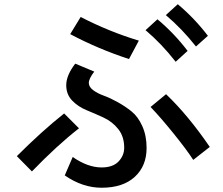

<svg xmlns="http://www.w3.org/2000/svg" viewBox="-20 -840 1040 896"><path d="M307.6 -680.7 356.4 -760.7Q491.2 -691.4 627.9 -650.4L582 -564.5Q438.5 -611.3 307.6 -680.7ZM282.2 -21.5 319.3 -107.4Q389.6 -58.6 454.1 -58.6Q506.8 -58.6 533.2 -86.4Q559.6 -114.3 559.6 -150.4Q559.6 -203.1 531.7 -237.8Q503.9 -272.5 463.9 -291Q423.8 -309.6 384.3 -325.7Q344.7 -341.8 316.9 -370.6Q289.1 -399.4 289.1 -442.4Q289.1 -488.3 331.1 -543L419.9 -505.9Q394.5 -472.7 394.5 -453.1Q394.5 -434.6 414.6 -419.4Q434.6 -404.3 464.4 -393.6Q494.1 -382.8 529.3 -363.3Q564.5 -343.8 594.2 -319.8Q624 -295.9 644 -251.5Q664.1 -207 664.1 -149.4Q664.1 -65.4 608.9 -14.6Q553.7 36.1 454.1 36.1Q365.2 36.1 282.2 -21.5ZM58.6 -111.3Q175.8 -228.5 279.3 -310.5L348.6 -241.2Q247.1 -162.1 128.9 -40ZM682.6 -340.8 754.9 -400.4Q857.4 -302.7 959 -154.3L881.8 -93.8Q852.5 -139.6 791 -215.8Q729.5 -292 682.6 -340.8ZM753.9 -769.5 809.6 -820.3Q887.7 -754.9 950.2 -672.9L894.5 -623Q830.1 -705.1 753.9 -769.5ZM659.2 -699.2 714.8 -750Q793 -684.6 855.5 -602.5L799.8 -551.8Q733.4 -636.7 659.2 -699.2Z"/></svg>

Font: Gothic A1 SemiBold
Style: Regular
Weight: 600
Version: Version 2.50